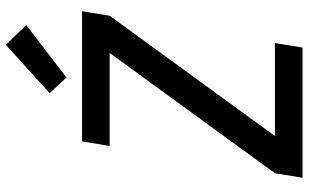

<svg xmlns="http://www.w3.org/2000/svg" viewBox="-214 -814 1029 640"><g transform="rotate(-90 300.0 -494.5)"><path d="M461 0H27L42 -92L443 -643H133L148 -735H582L567 -643L166 -92H476ZM361 -787 309 -843 470 -989 536 -921Z"/></g></svg>

Font: Iosevka Semibold Extended
Style: Italic
Weight: 600
Width: 7
Italic angle: -9°
Monospace: yes
Designer: Belleve Invis
Foundry: Belleve Invis
Version: Version 32.5.0; ttfautohint (v1.8.4)